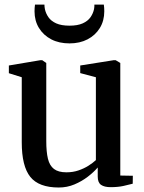

<svg xmlns="http://www.w3.org/2000/svg" viewBox="-20 -804 626 834"><path d="M460.5 9Q433.5 9 419 -1Q404.5 -11 404.5 -37V-76.5Q387.5 -56.5 361.5 -36.5Q335.5 -16.5 303.5 -3Q271.5 10.5 235.5 10.5Q148.5 10.5 111.5 -35.8Q74.5 -82 74.5 -186V-468.5L18.5 -486V-519.5L155 -542.5H163.5L181 -530.5V-191Q181 -144.5 188.2 -114.5Q195.5 -84.5 214.5 -70Q233.5 -55.5 268.5 -55.5Q297 -55.5 321 -63.8Q345 -72 364 -84Q383 -96 396.5 -108.5V-468.5L328.5 -486.5V-519.5L473.5 -542.5H482.5L502.5 -530.5V-41.5L557 -40.5L556.5 -6Q539.5 -1.5 515.8 3.8Q492 9 460.5 9ZM282 -615.5Q236.5 -615.5 202.5 -633.2Q168.5 -651 149.2 -682.5Q130 -714 130 -754.5Q130 -762.5 130.5 -769.8Q131 -777 132 -784H173Q173 -779.5 173.5 -774.8Q174 -770 175 -764.5Q179 -745.5 190.5 -729Q202 -712.5 224.2 -702.5Q246.5 -692.5 282 -692.5Q317 -692.5 339.2 -702.5Q361.5 -712.5 373 -729Q384.5 -745.5 388.5 -764.5Q389.5 -770 389.8 -774.8Q390 -779.5 390 -784H431Q432 -777 432.5 -769.8Q433 -762.5 433 -755Q433 -714 413.8 -682.5Q394.5 -651 360.5 -633.2Q326.5 -615.5 282 -615.5Z"/></svg>

Font: Merriweather 72pt Medium
Style: Regular
Weight: 500
Version: Version 2.100